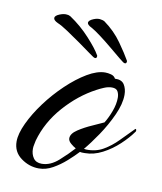

<svg xmlns="http://www.w3.org/2000/svg" viewBox="-61 -510 477 565"><g transform="rotate(10 177.5 -228.0)"><path d="M92 4Q63 4 38.5 -14Q14 -32 14 -63Q14 -86 29 -118Q44 -150 68.5 -183Q93 -216 123 -244.5Q153 -273 182.5 -290.5Q212 -308 236 -308Q244 -308 253.5 -305.5Q263 -303 267 -295Q287 -296 295 -283.5Q303 -271 303 -253Q303 -226 287.5 -192Q272 -158 251 -127Q230 -96 213 -76L219 -75Q248 -74 270.5 -87Q293 -100 312.5 -120Q332 -140 350 -158L352 -160Q355 -160 355 -155Q355 -153 354 -152Q340 -132 318 -111.5Q296 -91 270 -77.5Q244 -64 218 -64Q214 -64 210.5 -64Q207 -64 203 -65Q190 -51 172 -35Q154 -19 133.5 -7.5Q113 4 92 4ZM98 -11Q124 -11 148.5 -33Q173 -55 189 -73Q183 -76 174 -83.5Q165 -91 165 -99Q165 -113 184 -125.5Q203 -138 226 -148Q249 -158 259 -163Q269 -179 277 -200.5Q285 -222 285 -241Q285 -252 280.5 -260Q276 -268 263 -268Q252 -268 240 -263Q228 -258 219 -253Q168 -226 126.5 -179Q85 -132 69 -75Q68 -69 66.5 -62.5Q65 -56 65 -50Q65 -34 73 -22.5Q81 -11 98 -11ZM286 -345Q284 -345 270.5 -356Q257 -367 238.5 -382.5Q220 -398 202 -411.5Q184 -425 173 -431Q160 -437 160 -444Q161 -451 174.5 -456.5Q188 -462 198 -459Q200 -459 202.5 -458Q205 -457 207 -456Q239 -433 260.5 -402.5Q282 -372 292 -354Q292 -353 292.5 -353Q293 -353 293 -352Q293 -343 286 -345ZM197 -345Q195 -345 180 -356Q165 -367 144.5 -381.5Q124 -396 104.5 -409Q85 -422 73 -427Q60 -433 60 -440Q60 -447 73.5 -452.5Q87 -458 97 -456Q99 -456 101.5 -455Q104 -454 106 -453Q139 -431 166 -401.5Q193 -372 203 -354Q203 -353 203.5 -353Q204 -353 204 -352Q204 -343 197 -345Z"/></g></svg>

Font: Caramel
Style: Regular
Weight: 400
Designer: Robert E. Leuschke
Foundry: Robert E. Leuschke
Version: Version 1.010